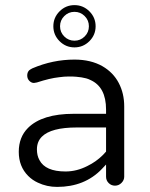

<svg xmlns="http://www.w3.org/2000/svg" viewBox="-20 -733 589 754"><path d="M213.9 -571.3Q238.3 -546.9 272.5 -546.9Q306.6 -546.9 331.1 -571.3Q355.5 -595.7 355.5 -629.9Q355.5 -664.1 331.1 -688.5Q306.6 -712.9 272.5 -712.9Q238.3 -712.9 213.9 -688.5Q189.5 -664.1 189.5 -629.9Q189.5 -595.7 213.9 -571.3ZM312.5 -589.8Q295.9 -573.2 272.5 -573.2Q249 -573.2 232.4 -589.8Q215.8 -606.4 215.8 -629.9Q215.8 -653.3 232.4 -669.9Q249 -686.5 272.5 -686.5Q295.9 -686.5 312.5 -669.9Q329.1 -653.3 329.1 -629.9Q329.1 -606.4 312.5 -589.8ZM396.5 -86.9V-39.1Q396.5 -24.4 406.7 -14.2Q417 -3.9 431.6 -3.9Q446.3 -3.9 457 -14.6Q467.8 -25.4 467.8 -39.1V-315.4Q467.8 -366.2 446.3 -407.2Q424.8 -448.2 382.8 -472.7Q336.9 -499 272.5 -499Q187.5 -499 107.4 -464.8Q99.6 -460.9 94.7 -457Q86.9 -449.2 86.9 -436.5Q86.9 -423.8 95.2 -415.5Q103.5 -407.2 113.3 -407.2L125 -409.2Q175.8 -425.8 211.9 -429.7Q232.4 -432.6 250.5 -432.6Q268.6 -432.6 279.3 -431.6Q290 -430.7 299.8 -429.2Q309.6 -427.7 318.4 -425.3Q327.1 -422.9 335 -418.9Q396.5 -391.6 396.5 -302.7V-286.1H269.5Q145.5 -286.1 89.8 -230.5Q53.7 -194.3 53.7 -136.7Q53.7 -79.1 90.8 -42Q107.4 -25.4 128.9 -15.6Q164.1 1 204.1 1Q312.5 1 379.9 -69.3ZM237.3 -59.6Q158.2 -59.6 134.8 -104.5Q125 -122.1 125 -146.5Q125 -176.8 144.5 -196.3Q180.7 -232.4 281.2 -232.4H396.5V-137.7Q388.7 -129.9 383.8 -124Q357.4 -97.7 323.2 -81.1Q281.2 -59.6 237.3 -59.6Z"/></svg>

Font: FakePearl
Style: ExtraLight
Weight: 300
Version: Version 1.2